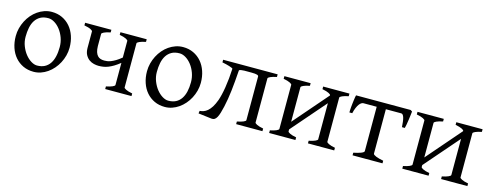

<svg xmlns="http://www.w3.org/2000/svg" viewBox="-23 -968 3780 1482"><g transform="rotate(15 1866.5 -227.5)"><path d="M389.2 -222.2Q389.2 -260.7 376.5 -295.7Q363.8 -330.6 343.3 -357.2Q322.8 -383.8 297.4 -399.4Q272 -415 247.1 -415Q210 -415 184.6 -400.9Q159.2 -386.7 143.3 -362.1Q127.4 -337.4 120.6 -303.7Q113.8 -270 113.8 -231Q113.8 -192.4 127.4 -157.5Q141.1 -122.6 162.1 -96.2Q183.1 -69.8 208.3 -54.4Q233.4 -39.1 255.9 -39.1Q290.5 -39.1 315.7 -52Q340.8 -64.9 357.2 -88.9Q373.5 -112.8 381.3 -146.5Q389.2 -180.2 389.2 -222.2ZM463.9 -236.8Q463.9 -204.6 455.6 -173.1Q447.3 -141.6 432.6 -113.8Q418 -85.9 397.5 -62.3Q377 -38.6 352.3 -21.5Q327.6 -4.4 299.8 5.1Q272 14.6 242.2 14.6Q195.8 14.6 158.4 -2.9Q121.1 -20.5 94.5 -51.3Q67.9 -82 53.5 -124.5Q39.1 -167 39.1 -216.8Q39.1 -249 47.1 -280.3Q55.2 -311.5 69.6 -339.6Q84 -367.7 104.2 -391.4Q124.5 -415 149.2 -432.1Q173.8 -449.2 202.1 -459Q230.5 -468.8 261.2 -468.8Q307.1 -468.8 344.5 -451.2Q381.8 -433.6 408.4 -402.6Q435.1 -371.6 449.5 -329.1Q463.9 -286.6 463.9 -236.8Z M812 0V-21Q845.2 -27.8 862.8 -35.9Q880.4 -43.9 880.4 -50.8V-227.5Q855.5 -207.5 833.5 -194.3Q811.5 -181.2 791.7 -173.3Q772 -165.5 753.2 -162.6Q734.4 -159.7 715.3 -159.7Q698.2 -159.7 678 -164.3Q657.7 -168.9 640.1 -181.4Q622.6 -193.8 610.6 -215.3Q598.6 -236.8 598.1 -270.5V-403.3Q598.1 -409.2 582.3 -417.7Q566.4 -426.3 529.8 -433.1V-454.1H739.7V-433.1Q705.1 -426.3 688.2 -417.7Q671.4 -409.2 671.4 -403.3V-305.7Q671.9 -277.8 677.7 -259.5Q683.6 -241.2 693.6 -230.2Q703.6 -219.2 717.3 -214.8Q731 -210.4 747.1 -210.4Q757.3 -210.4 770 -211.9Q782.7 -213.4 798.8 -219.5Q814.9 -225.6 835.2 -237.5Q855.5 -249.5 880.4 -270V-403.3Q880.4 -409.2 864 -417.7Q847.7 -426.3 812 -433.1V-454.1H1022V-433.1Q988.8 -426.3 971.2 -418.2Q953.6 -410.2 953.6 -403.3V-50.8Q953.6 -44.9 970 -36.4Q986.3 -27.8 1022 -21V0Z M1438 -222.2Q1438 -260.7 1425.3 -295.7Q1412.6 -330.6 1392.1 -357.2Q1371.6 -383.8 1346.2 -399.4Q1320.8 -415 1295.9 -415Q1258.8 -415 1233.4 -400.9Q1208 -386.7 1192.1 -362.1Q1176.3 -337.4 1169.4 -303.7Q1162.6 -270 1162.6 -231Q1162.6 -192.4 1176.3 -157.5Q1189.9 -122.6 1210.9 -96.2Q1231.9 -69.8 1257.1 -54.4Q1282.2 -39.1 1304.7 -39.1Q1339.4 -39.1 1364.5 -52Q1389.6 -64.9 1406 -88.9Q1422.4 -112.8 1430.2 -146.5Q1438 -180.2 1438 -222.2ZM1512.7 -236.8Q1512.7 -204.6 1504.4 -173.1Q1496.1 -141.6 1481.4 -113.8Q1466.8 -85.9 1446.3 -62.3Q1425.8 -38.6 1401.1 -21.5Q1376.5 -4.4 1348.6 5.1Q1320.8 14.6 1291 14.6Q1244.6 14.6 1207.3 -2.9Q1169.9 -20.5 1143.3 -51.3Q1116.7 -82 1102.3 -124.5Q1087.9 -167 1087.9 -216.8Q1087.9 -249 1095.9 -280.3Q1104 -311.5 1118.4 -339.6Q1132.8 -367.7 1153.1 -391.4Q1173.3 -415 1198 -432.1Q1222.7 -449.2 1251 -459Q1279.3 -468.8 1310.1 -468.8Q1356 -468.8 1393.3 -451.2Q1430.7 -433.6 1457.3 -402.6Q1483.9 -371.6 1498.3 -329.1Q1512.7 -286.6 1512.7 -236.8Z M1858.4 0V-21Q1890.6 -27.3 1908.7 -35.2Q1926.8 -43 1926.8 -49.8V-398.4Q1926.8 -402.3 1924.3 -405.3Q1921.9 -408.2 1915.5 -410.4Q1909.2 -412.6 1897.7 -413.8Q1886.2 -415 1868.7 -415H1812Q1794.4 -414.6 1784.9 -412.6Q1775.4 -410.6 1771.5 -406.7Q1768.1 -359.4 1764.6 -318.4Q1761.2 -277.3 1756.8 -240.7Q1752.4 -204.1 1747.1 -171.4Q1741.7 -138.7 1734.9 -108.4Q1728 -78.1 1721.2 -55.4Q1714.4 -32.7 1706.3 -18.1Q1698.2 -3.4 1688.2 3.2Q1678.2 9.8 1664.6 8.3L1556.6 -4.9L1559.6 -25.9Q1574.2 -26.9 1589.8 -32Q1605.5 -37.1 1621.1 -50.3Q1636.7 -63.5 1651.4 -86.4Q1666 -109.4 1679.2 -145.5Q1686 -165 1692.6 -192.6Q1699.2 -220.2 1704.6 -253.9Q1710 -287.6 1713.9 -325.9Q1717.8 -364.3 1719.7 -405.8Q1717.3 -408.7 1709.5 -412.1Q1701.7 -415.5 1689.9 -419.2Q1678.2 -422.9 1663.6 -426.5Q1648.9 -430.2 1632.8 -433.1V-454.1H2068.4V-433.1Q2035.2 -426.3 2017.6 -418.2Q2000 -410.2 2000 -403.3V-50.8Q2000 -44.9 2016.4 -36.4Q2032.7 -27.8 2068.4 -21V0Z M2432.1 0V-21Q2465.3 -27.8 2482.9 -35.9Q2500.5 -43.9 2500.5 -50.8V-339.4L2263.7 -66.4V-50.8Q2263.7 -44.9 2280 -36.4Q2296.4 -27.8 2332 -21V0H2122.1V-21Q2155.3 -27.8 2172.9 -35.9Q2190.4 -43.9 2190.4 -50.8V-403.3Q2190.4 -409.2 2174.1 -417.7Q2157.7 -426.3 2122.1 -433.1V-454.1H2332V-433.1Q2298.8 -426.3 2281.2 -418.2Q2263.7 -410.2 2263.7 -403.3V-127.4L2500.5 -400.9V-403.3Q2500.5 -409.2 2484.1 -417.7Q2467.8 -426.3 2432.1 -433.1V-454.1H2642.1V-433.1Q2608.9 -426.3 2591.3 -418.2Q2573.7 -410.2 2573.7 -403.3V-50.8Q2573.7 -44.9 2590.1 -36.4Q2606.4 -27.8 2642.1 -21V0Z M2788.6 0V-21Q2805.2 -24.4 2820.1 -28.3Q2835 -32.2 2846.4 -36.6Q2857.9 -41 2864.7 -45.7Q2871.6 -50.3 2871.6 -55.7V-410.2H2766.1Q2758.3 -410.2 2749.8 -405Q2741.2 -399.9 2732.7 -388.4Q2724.1 -377 2716.1 -358.4Q2708 -339.8 2702.1 -313.5H2679.2Q2679.2 -320.3 2679.7 -331.8Q2680.2 -343.3 2681.4 -356.9Q2682.6 -370.6 2684.3 -385Q2686 -399.4 2687.7 -412.6Q2689.5 -425.8 2691.2 -436.8Q2692.9 -447.8 2694.8 -454.1H3131.3L3144.5 -445.3Q3143.6 -436 3141.4 -417.2Q3139.2 -398.4 3136.2 -377.7Q3133.3 -356.9 3129.9 -337.9Q3126.5 -318.8 3123.5 -308.6H3100.6Q3099.1 -331.5 3096.9 -350.3Q3094.7 -369.1 3090.8 -382.3Q3086.9 -395.5 3081.3 -402.8Q3075.7 -410.2 3067.9 -410.2H2944.8V-55.7Q2944.8 -50.8 2951.2 -46.1Q2957.5 -41.5 2968.5 -36.9Q2979.5 -32.2 2994.9 -28.3Q3010.3 -24.4 3027.8 -21V0Z M3496.1 0V-21Q3529.3 -27.8 3546.9 -35.9Q3564.5 -43.9 3564.5 -50.8V-339.4L3327.6 -66.4V-50.8Q3327.6 -44.9 3344 -36.4Q3360.4 -27.8 3396 -21V0H3186V-21Q3219.2 -27.8 3236.8 -35.9Q3254.4 -43.9 3254.4 -50.8V-403.3Q3254.4 -409.2 3238 -417.7Q3221.7 -426.3 3186 -433.1V-454.1H3396V-433.1Q3362.8 -426.3 3345.2 -418.2Q3327.6 -410.2 3327.6 -403.3V-127.4L3564.5 -400.9V-403.3Q3564.5 -409.2 3548.1 -417.7Q3531.7 -426.3 3496.1 -433.1V-454.1H3706.1V-433.1Q3672.9 -426.3 3655.3 -418.2Q3637.7 -410.2 3637.7 -403.3V-50.8Q3637.7 -44.9 3654.1 -36.4Q3670.4 -27.8 3706.1 -21V0Z"/></g></svg>

Font: Gentium
Style: Regular
Weight: 400
Designer: J. Victor Gaultney
Version: Version 1.03; 2011; OFL 1.1 release